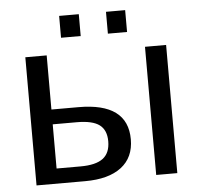

<svg xmlns="http://www.w3.org/2000/svg" viewBox="-50 -737 819 788"><g transform="rotate(-5 359.5 -342.5)"><path d="M157 -305H269Q471 -305 471 -155Q471 -80 418.5 -40Q366 0 269 0H69V-528H157ZM157 -244V-62H256Q319 -62 348.5 -84.5Q378 -107 378 -155Q378 -201 349.5 -222.5Q321 -244 256 -244ZM649 0H562V-528H649ZM494 -595H415V-685H494ZM303 -595H222V-685H303Z"/></g></svg>

Font: Libra Sans
Style: Regular
Weight: 400
Foundry: Context Ltd
Version: Version 1.002